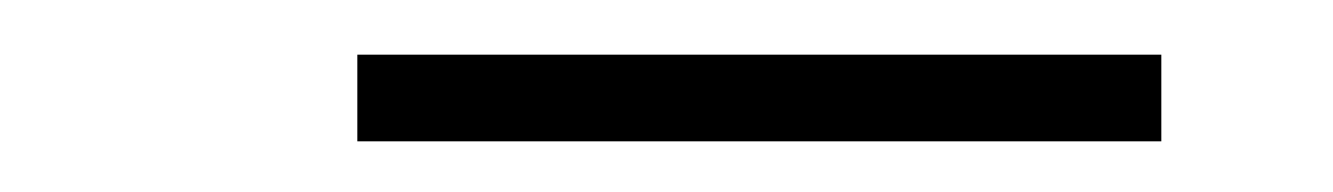

<svg xmlns="http://www.w3.org/2000/svg" viewBox="-20 -732 500 72"><path d="M114 -679V-711.5H415.5V-679Z"/></svg>

Font: Imbue 10pt Light
Style: Regular
Weight: 300
Designer: Tyler Finck
Foundry: Etcetera Type Company
Version: Version 1.102; ttfautohint (v1.8.3)